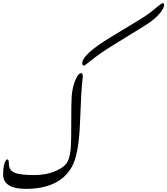

<svg xmlns="http://www.w3.org/2000/svg" viewBox="-20 -1200 1067 1225"><path d="M434.6 -413.1Q434.6 -548.8 437.5 -587.4Q442.4 -648.4 463.9 -695.8Q481 -733.4 497.1 -733.4Q508.3 -733.4 508.3 -711.4Q508.3 -704.6 506.8 -695.8Q498.5 -639.2 490.2 -413.1Q482.9 -213.9 438 -134.8Q358.9 4.9 144.5 4.9Q0 4.9 0 -87.9Q0 -130.9 9.3 -158.7Q17.1 -183.1 26.9 -183.1Q36.6 -183.1 36.6 -155.8Q36.6 -112.8 74.2 -97.7Q109.4 -83 201.7 -83Q277.3 -83 338.4 -110.4Q397 -136.2 414.1 -174.8Q429.2 -208.5 432.6 -272.5Q434.6 -306.6 434.6 -413.1ZM684.1 -961.4 884.3 -1083Q930.2 -1110.8 976.6 -1150.9Q1009.8 -1179.7 1018.1 -1179.7Q1027.3 -1179.7 1027.3 -1169.4Q1027.3 -1148.9 1000.5 -1116.2Q966.8 -1075.2 905.8 -1037.6L700.7 -911.1Q615.7 -858.9 558.1 -812Q520 -781.2 516.1 -781.2Q504.9 -781.2 504.9 -796.9Q504.9 -852.5 684.1 -961.4Z"/></svg>

Font: Dima Nastaligh Tahriri
Style: regular
Weight: 400
Designer: R.Balvardi
Foundry: Dima Software Group
Version: Version 1.00;November 13, 2018;FontCreator 11.5.0.2427 64-bi